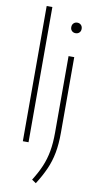

<svg xmlns="http://www.w3.org/2000/svg" viewBox="-111 -854 577 1130"><g transform="rotate(10 178.0 -289.0)"><path d="M72 0V-808H106V0ZM190 230 165 213Q195 165.5 213.8 121.5Q232.5 77.5 241.2 28.5Q250 -20.5 250 -83V-540H284V-88Q284 -19.5 274 33Q264 85.5 243.2 132.2Q222.5 179 190 230ZM267 -680Q253.5 -680 244.8 -688.5Q236 -697 236 -711Q236 -725.5 244.8 -734.2Q253.5 -743 267 -743Q280.5 -743 289.2 -734.2Q298 -725.5 298 -711Q298 -697 289.2 -688.5Q280.5 -680 267 -680Z"/></g></svg>

Font: Encode Sans Condensed Thin
Style: Regular
Weight: 100
Width: 3
Designer: Multiple Designers
Foundry: Impallari Type
Version: Version 3.002